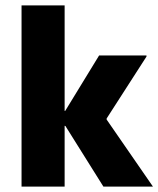

<svg xmlns="http://www.w3.org/2000/svg" viewBox="-20 -702 588 713"><path d="M220 -9H60V-682H220V-290H222L348 -496H524V-492L376 -262V-258L548 -9H364L223 -234L220 -235Z"/></svg>

Font: Bakbak One
Style: Regular
Weight: 400
Designer: Saumya Kishore and Sanchit Sawaria
Foundry: A Good Feeling
Version: Version 1.003; ttfautohint (v1.8.3)